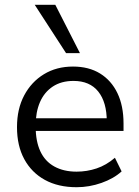

<svg xmlns="http://www.w3.org/2000/svg" viewBox="-20 -773 582 802"><path d="M300 9Q223 9 167.5 -21.5Q112 -52 81.5 -108Q51 -164 51 -242Q51 -318 81 -374.5Q111 -431 163.5 -463Q216 -495 285 -495Q351 -495 398 -466Q445 -437 470.5 -384Q496 -331 496 -257V-226H113V-279H442L426 -266Q426 -346 390.5 -390.5Q355 -435 287 -435Q236 -435 200.5 -411.5Q165 -388 147 -346.5Q129 -305 129 -250V-244Q129 -183 148.5 -141Q168 -99 207 -77.5Q246 -56 300 -56Q343 -56 383.5 -69.5Q424 -83 460 -114L488 -57Q455 -27 404 -9Q353 9 300 9ZM256 -551 125 -753H211L314 -551Z"/></svg>

Font: NunitoSans1
Style: Book
Weight: 400
Designer: Vernon Adams
Foundry: Vernon Adams
Version: Version 3.101;gftools[0.9.27]